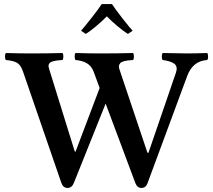

<svg xmlns="http://www.w3.org/2000/svg" viewBox="-20 -906 1042 938"><path d="M279.8 -12.2 91.8 -558.1Q80.6 -589.8 62.7 -599.6Q44.9 -609.4 8.8 -612.8Q4.4 -617.2 4.4 -629.9Q4.4 -642.6 8.8 -647Q77.1 -645 128.9 -645Q212.9 -645 285.2 -647Q289.6 -642.6 289.6 -629.9Q289.6 -617.2 285.2 -612.8Q275.4 -612.3 269 -611.6Q262.7 -610.8 254.9 -609.9Q247.1 -608.9 241.9 -607.4Q236.8 -606 231.4 -604Q226.1 -602.1 223.4 -599.1Q220.7 -596.2 218.8 -592.3Q216.8 -588.4 217 -583.3Q217.3 -578.1 219.2 -571.8L345.2 -166L349.1 -165L466.8 -476.1L437 -557.1Q426.3 -584 404.5 -596.9Q382.8 -609.9 349.1 -612.8Q344.7 -617.2 344.7 -629.9Q344.7 -642.6 349.1 -647Q419.4 -645 471.2 -645Q553.7 -645 629.9 -647Q634.3 -642.6 634.3 -629.9Q634.3 -617.2 629.9 -612.8Q620.1 -612.3 614 -611.6Q607.9 -610.8 599.6 -609.9Q591.3 -608.9 586.4 -607.2Q581.5 -605.5 575.9 -603.3Q570.3 -601.1 567.6 -597.7Q564.9 -594.2 562.7 -589.8Q560.5 -585.4 561 -579.3Q561.5 -573.2 564 -565.9L700.2 -160.2L705.1 -159.2L839.8 -551.8Q849.1 -579.6 832.8 -593.5Q816.4 -607.4 774.9 -612.8Q770.5 -617.2 770.5 -629.9Q770.5 -642.6 774.9 -647Q851.1 -645 895 -645Q930.7 -645 992.2 -647Q996.6 -642.6 996.6 -629.9Q996.6 -617.2 992.2 -612.8Q920.9 -608.4 894 -533.2L701.2 -12.2Q692.9 12.2 670.9 12.2Q650.4 12.2 641.1 -12.2L496.1 -399.9L340.8 -12.2Q331.1 12.2 310.1 12.2Q288.6 12.2 279.8 -12.2ZM376 -755.9Q392.1 -773.9 427.7 -819.3Q463.4 -864.7 477.1 -886.2H526.9Q542 -862.8 577.4 -817.4Q612.8 -772 627.9 -755.9L605 -740.2Q585.4 -752 554.9 -777.3Q524.4 -802.7 502 -826.2Q479 -802.7 448.5 -777.1Q418 -751.5 398.9 -740.2Z"/></svg>

Font: Common Serif SemiBold
Style: Regular
Weight: 600
Designer: Philipp H. Poll, Khaled Hosny
Foundry: Stefan Peev, Context Ltd.
Version: Version 1.026